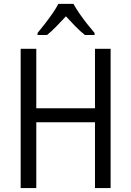

<svg xmlns="http://www.w3.org/2000/svg" viewBox="-20 -964 673 984"><path d="M546.9 0H466.8V-337.4H166V0H85.9V-713.9H166V-409.2H466.8V-713.9H546.9ZM356.4 -944.3Q368.2 -922.4 387 -895Q405.8 -867.7 426.8 -841.3Q447.8 -814.9 464.8 -794.9V-784.7H415Q391.6 -803.2 366.9 -828.4Q342.3 -853.5 317.9 -880.4Q293.5 -854 268.6 -828.4Q243.7 -802.7 221.2 -784.7H172.4V-794.9Q190.4 -816.4 210.9 -843Q231.4 -869.6 249.8 -896.2Q268.1 -922.9 279.3 -944.3Z"/></svg>

Font: Open Sans SemiCondensed
Style: Regular
Weight: 400
Width: 4
Designer: Monotype Design Team
Foundry: Monotype Imaging Inc.
Version: Version 3.000